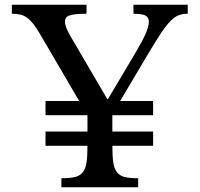

<svg xmlns="http://www.w3.org/2000/svg" viewBox="-20 -790 842 810"><path d="M626 -175H454Q454 -131 458 -104Q462 -77 474 -62.5Q486 -48 507 -43Q528 -38 563 -38V0H239V-38Q274 -38 295.5 -43Q317 -48 329 -63Q341 -78 345 -104.5Q349 -131 349 -175H172V-235H349V-304H172V-364H314L149 -646Q134 -672 121 -688.5Q108 -705 94.5 -715Q81 -725 65.5 -728.5Q50 -732 30 -732V-770H345V-732Q316 -732 298.5 -730Q281 -728 271 -724Q261 -720 257.5 -713.5Q254 -707 254 -698Q254 -678 277 -638L432 -373H436L549 -563Q581 -617 594.5 -648Q608 -679 608 -698Q608 -717 593.5 -724.5Q579 -732 543 -732V-770H772V-732Q751 -732 734.5 -726Q718 -720 700 -702Q682 -684 660.5 -652Q639 -620 608 -568L487 -364H626V-304H454V-235H626Z"/></svg>

Font: SVN-Libre Baskerville
Style: Regular
Weight: 400
Designer: Pablo Impallari, Rodrigo Fuenzalida
Foundry: Pablo Impallari, Rodrigo Fuenzalida
Version: Version 1.000; ttfautohint (v1.8.4)